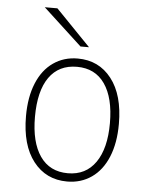

<svg xmlns="http://www.w3.org/2000/svg" viewBox="-53 -776 646 832"><g transform="rotate(5 270.0 -360.0)"><path d="M68 -255Q68 -338 93 -398.5Q118 -459 164 -491Q210 -523 270 -523Q362 -523 417 -452.5Q472 -382 472 -256Q472 -173 447 -112.5Q422 -52 376 -20Q330 12 270 12Q178 12 123 -58.5Q68 -129 68 -255ZM433 -256Q433 -366 391 -426.5Q349 -487 270 -487Q191 -487 149 -427.5Q107 -368 107 -255Q107 -145 149 -84.5Q191 -24 270 -24Q348 -24 390.5 -85Q433 -146 433 -256ZM108 -732H163L314 -576H277Z"/></g></svg>

Font: Overpass Thin
Style: Regular
Weight: 100
Designer: Delve Withrington, Thomas Jockin
Foundry: Delve Fonts
Version: Version 3.000;DELV;Overpass